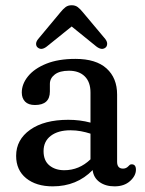

<svg xmlns="http://www.w3.org/2000/svg" viewBox="-20 -682 540 714"><path d="M40 -102.5Q40 -162.5 92.2 -199.5Q144.5 -236.5 234 -236.5Q277.5 -236.5 316.5 -226V-338Q316.5 -377 295.2 -398Q274 -419 236.5 -419Q202 -419 183.8 -405Q165.5 -391 165.5 -370V-342Q165.5 -291.5 110 -291.5Q85.5 -291.5 73.2 -304.2Q61 -317 61 -338Q61 -369.5 84.2 -398.2Q107.5 -427 152 -445Q196.5 -463 260.5 -463Q337 -463 376.2 -427.5Q415.5 -392 415.5 -330.5V-80.5Q415.5 -55 437.5 -55Q449 -55 457 -63.5Q459.5 -66.5 462.5 -68.8Q465.5 -71 469.5 -71Q485.5 -71 485.5 -51Q485.5 -28.5 463.8 -8.8Q442 11 406 11Q372.5 11 350.2 -5Q328 -21 324.5 -49.5Q265.5 11 176 11Q114.5 11 77.2 -19.2Q40 -49.5 40 -102.5ZM142 -120Q142 -84.5 163.8 -66.8Q185.5 -49 219 -49Q274.5 -49 316.5 -89.5V-185Q299.5 -190.5 281 -194Q262.5 -197.5 242 -197.5Q196 -197.5 169 -177Q142 -156.5 142 -120ZM154 -509Q134 -493.5 120 -505.5Q114.5 -510 114.2 -518.5Q114 -527 122 -537L204.5 -636Q214.5 -648.5 223.8 -655.5Q233 -662.5 246.5 -662.5Q260 -662.5 269.2 -655.5Q278.5 -648.5 288.5 -636L371.5 -537Q379 -527 378.5 -518.5Q378 -510 373 -505.5Q359 -493.5 338.5 -509L246.5 -583.5Z"/></svg>

Font: Fraunces 72pt SuperSoft
Style: Regular
Weight: 400
Version: Version 1.000;[b76b70a41]